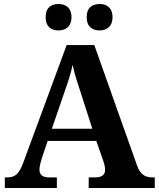

<svg xmlns="http://www.w3.org/2000/svg" viewBox="-20 -939 793 959"><path d="M478 -787C510 -787 542 -804 542 -853C542 -903 510 -919 478 -919C443 -919 413 -903 413 -853C413 -804 443 -787 478 -787ZM272 -787C305 -787 337 -804 337 -853C337 -903 305 -919 272 -919C238 -919 208 -903 208 -853C208 -804 238 -787 272 -787ZM4 0H264V-53H226C192 -53 177 -66 177 -92C177 -108 184 -133 189 -149L218 -235H461L496 -135C500 -124 505 -107 505 -91C505 -63 485 -53 456 -53H423V0H753V-53H741C703 -53 680 -69 664 -114L451 -714H313L96 -126C74 -66 52 -53 16 -53H4ZM239 -296 304 -485C320 -530 333 -570 343 -615C352 -569 367 -525 382 -480L441 -296Z"/></svg>

Font: Noto Serif Malayalam
Style: Bold
Weight: 700
Designer: Indian type Foundry, Jelle Bosma, Monotype Design Team
Foundry: Monotype Imaging Inc.
Version: Version 2.104